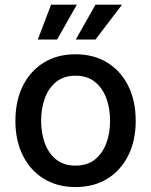

<svg xmlns="http://www.w3.org/2000/svg" viewBox="-20 -777 637 809"><path d="M297.9 11.2Q221.7 11.2 164.8 -23.7Q107.9 -58.6 76.4 -121.6Q44.9 -184.6 44.9 -267.6Q44.9 -352.1 76.4 -415.3Q107.9 -478.5 164.8 -513.4Q221.7 -548.3 297.9 -548.3Q375 -548.3 431.9 -513.4Q488.8 -478.5 520.3 -415.3Q551.8 -352.1 551.8 -267.6Q551.8 -184.6 520.3 -121.6Q488.8 -58.6 431.9 -23.7Q375 11.2 297.9 11.2ZM297.9 -79.1Q347.2 -79.1 379.4 -104.5Q411.6 -129.9 427.7 -172.9Q443.8 -215.8 443.8 -268.1Q443.8 -320.8 427.7 -363.8Q411.6 -406.7 379.4 -432.4Q347.2 -458 297.9 -458Q249.5 -458 217.3 -432.4Q185.1 -406.7 169.2 -363.8Q153.3 -320.8 153.3 -268.1Q153.3 -215.8 169.2 -172.9Q185.1 -129.9 217.3 -104.5Q249.5 -79.1 297.9 -79.1ZM220.7 -610.4H139.2L195.3 -757.3H303.7ZM382.3 -610.4H299.3L382.3 -757.3H494.1Z"/></svg>

Font: Inter 17pt Medium
Style: Regular
Weight: 500
Version: Version 4.001;git-66647c0bb